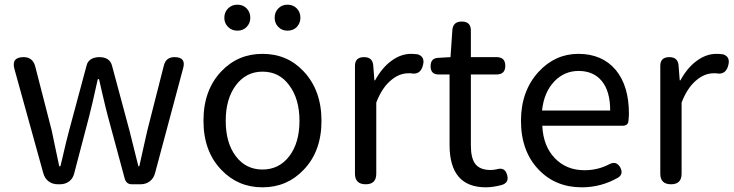

<svg xmlns="http://www.w3.org/2000/svg" viewBox="-20 -787 3136 820"><path d="M227 0Q204 0 187.5 -12.5Q171 -25 165 -47L42 -491Q27 -543 81 -543Q119 -543 130 -505L201 -229Q204 -213 211 -181Q226 -112 233 -77H238Q241 -88 246 -110Q264 -189 275 -229L350 -508Q354 -525 370 -535Q385 -543 404 -543Q448 -543 458 -508L533 -229Q537 -212 546 -177Q562 -111 571 -77H575Q581 -104 593 -158Q603 -205 609 -229L680 -508Q689 -543 725 -543Q776 -543 762 -495L642 -47Q636 -25 619.5 -12.5Q603 0 580 0H574H543Q520 0 513 -23L440 -293Q431 -327 415 -396Q407 -431 403 -449H398Q397 -447 396 -442Q374 -341 361 -291L297 -47Q292 -25 275.5 -12.5Q259 0 236 0Z M1101 13Q996 13 925 -62Q849 -141 849 -271.5Q849 -402 925 -482Q996 -557 1101 -557Q1207 -557 1277 -482Q1353 -401 1353 -271Q1353 -141 1277 -62Q1206 13 1101 13ZM1101 -63Q1172 -63 1215.5 -120Q1259 -177 1259 -271Q1259 -365 1215 -423Q1173 -481 1101 -481Q1031 -481 987.5 -423Q944 -365 944 -271Q944 -177 987 -120Q1030 -63 1101 -63ZM994 -656Q970 -656 954 -672Q938 -688 938 -711Q938 -735 954 -751Q970 -767 994 -767Q1018 -767 1033.5 -751Q1049 -735 1049 -711Q1049 -688 1033.5 -672Q1018 -656 994 -656ZM1208 -656Q1184 -656 1168.5 -672Q1153 -688 1153 -711Q1153 -735 1168.5 -751Q1184 -767 1208 -767Q1232 -767 1247.5 -751Q1263 -735 1263 -711Q1263 -689 1248 -672Q1232 -656 1208 -656Z M1542 0Q1496 0 1496 -45V-271V-506Q1496 -543 1535 -543Q1571 -543 1574 -508L1579 -444H1582Q1611 -497 1650 -526Q1691 -557 1736 -557Q1746 -557 1764 -555Q1795 -545 1787 -511Q1777 -465 1734 -474Q1729 -474 1724 -474Q1686 -474 1652 -446Q1612 -414 1587 -349V-45Q1587 0 1542 0Z M2055 13Q1900 13 1900 -168V-469H1853Q1819 -469 1819 -504Q1819 -539 1852 -540L1904 -543L1912 -659Q1915 -695 1952 -695Q1991 -695 1991 -657V-543H2101Q2138 -543 2138 -506Q2138 -469 2101 -469H2064H1991V-166Q1991 -113 2009 -88Q2029 -61 2075 -61Q2088 -61 2101 -64Q2137 -75 2146 -39Q2155 -7 2123 3Q2085 13 2055 13Z M2465 13Q2353 13 2281 -62Q2205 -141 2205 -271Q2205 -398 2280 -480Q2351 -557 2450 -557Q2552 -557 2610 -488Q2666 -420 2666 -302Q2666 -290 2664 -270Q2662 -250 2639 -250H2479H2296Q2300 -163 2349.5 -111.5Q2399 -60 2476 -60Q2533 -60 2581 -85Q2612 -102 2629 -72Q2644 -43 2619 -28Q2547 13 2465 13ZM2295 -315H2440H2586Q2586 -397 2550.5 -440.5Q2515 -484 2451 -484Q2391 -484 2348 -440Q2303 -393 2295 -315Z M2846 0Q2800 0 2800 -45V-271V-506Q2800 -543 2839 -543Q2875 -543 2878 -508L2883 -444H2886Q2915 -497 2954 -526Q2995 -557 3040 -557Q3050 -557 3068 -555Q3099 -545 3091 -511Q3081 -465 3038 -474Q3033 -474 3028 -474Q2990 -474 2956 -446Q2916 -414 2891 -349V-45Q2891 0 2846 0Z"/></svg>

Font: GenSenRounded TW R
Style: Regular
Weight: 400
Version: Version 1.501;PS 1;hotconv 16.6.51;makeotf.lib2.5.65220